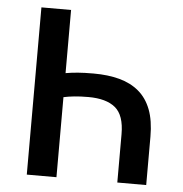

<svg xmlns="http://www.w3.org/2000/svg" viewBox="-49 -701 712 748"><g transform="rotate(5 307.0 -327.0)"><path d="M83 0V-654H199V-407Q222 -411 247 -413Q272 -415 308 -415Q365 -415 409.5 -403Q454 -391 485.5 -364.5Q517 -338 533.5 -295Q550 -252 550 -189V0H437V-189Q437 -263 401.5 -292.5Q366 -322 296 -322Q264 -322 240.5 -319.5Q217 -317 199 -313V0Z"/></g></svg>

Font: TT Toshiba Sans Medium
Style: Regular
Weight: 500
Designer: Paul D. Hunt
Foundry: Toshiba Corporation
Version: Version 2.020;PS 2.000;hotconv 1.0.86;makeotf.lib2.5.63406